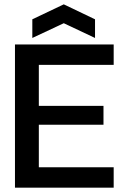

<svg xmlns="http://www.w3.org/2000/svg" viewBox="-20 -865 571 885"><path d="M49 0V-660H504V-566H159V-377H457V-290H159V-94H504V0ZM129 -690V-776L274 -845L418 -776V-690L274 -758Z"/></svg>

Font: Bricolage Grotesque 48pt Medium
Style: Regular
Weight: 500
Designer: Mathieu Triay
Foundry: Atelier Triay
Version: Version 1.000; ttfautohint (v1.8.4.7-5d5b);gftools[0.9.32]